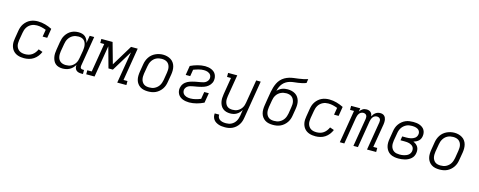

<svg xmlns="http://www.w3.org/2000/svg" viewBox="-35 -1597 6669 2673"><g transform="rotate(15 3300.0 -261.0)"><path d="M264 8Q240 8 217.5 5Q195 2 173.5 -5.5Q152 -13 134 -25.5Q116 -38 102.5 -55Q89 -72 80.5 -92.5Q72 -113 68.5 -135.5Q65 -158 66.5 -181.5Q68 -205 72 -228L90 -338Q94 -365 103 -391.5Q112 -418 128 -441.5Q144 -465 166 -484.5Q188 -504 214 -516Q240 -528 267 -533Q294 -538 321 -538Q349 -538 376 -534Q403 -530 428 -523Q453 -516 477.5 -506.5Q502 -497 526 -485L504 -350H438L455 -452Q424 -464 390.5 -472Q357 -480 322 -480Q322 -480 322 -480Q322 -480 322 -480Q302 -480 282 -476Q262 -472 243 -462.5Q224 -453 208 -438.5Q192 -424 181 -406Q170 -388 163.5 -368Q157 -348 154 -328L135 -218Q132 -197 131.5 -175Q131 -153 136.5 -133.5Q142 -114 154 -97Q166 -80 183 -69.5Q200 -59 221 -54.5Q242 -50 264 -50Q289 -50 315.5 -56.5Q342 -63 364.5 -79Q387 -95 403.5 -117Q420 -139 431 -164L491 -143Q477 -109 454 -79.5Q431 -50 400 -29.5Q369 -9 333.5 -0.5Q298 8 264 8Z M819 8Q791 8 764 0.5Q737 -7 717 -24Q697 -41 685.5 -65.5Q674 -90 669 -116.5Q664 -143 665.5 -171.5Q667 -200 672 -228L690 -338Q694 -364 702 -389.5Q710 -415 724.5 -438.5Q739 -462 759.5 -482Q780 -502 804.5 -514.5Q829 -527 855 -532.5Q881 -538 907 -538Q934 -538 959.5 -531Q985 -524 1003.5 -508Q1022 -492 1033.5 -469.5Q1045 -447 1050 -422L1068 -530H1133L1061 -96Q1060 -86 1061 -77Q1062 -68 1067.5 -61.5Q1073 -55 1081.5 -52.5Q1090 -50 1099 -50H1115V8H1090Q1069 8 1049 2.5Q1029 -3 1015.5 -16.5Q1002 -30 997 -50Q992 -70 995 -91Q982 -68 962.5 -48Q943 -28 919.5 -15.5Q896 -3 870 2.5Q844 8 819 8ZM852 -50Q871 -50 890.5 -53.5Q910 -57 927.5 -66Q945 -75 960.5 -89.5Q976 -104 986.5 -121Q997 -138 1003 -157Q1009 -176 1012 -195L1031 -305Q1034 -326 1035 -347Q1036 -368 1032.5 -388Q1029 -408 1020.5 -426Q1012 -444 997 -456.5Q982 -469 962.5 -474.5Q943 -480 922 -480Q901 -480 881 -476Q861 -472 842.5 -462.5Q824 -453 808 -438Q792 -423 781 -405Q770 -387 763.5 -367.5Q757 -348 754 -328L735 -218Q732 -198 731.5 -177Q731 -156 735 -136.5Q739 -117 749 -100Q759 -83 775 -71.5Q791 -60 811 -55Q831 -50 852 -50Z M1160 0V-58H1224L1293 -472H1236V-530H1398L1482 -230L1664 -530H1760L1682 -58H1739V0H1607L1683 -456L1502 -159H1438L1356 -456L1280 0Z M2051 8Q2021 8 1991.5 2Q1962 -4 1938 -19.5Q1914 -35 1897.5 -58Q1881 -81 1873.5 -109Q1866 -137 1866.5 -167.5Q1867 -198 1872 -228L1890 -338Q1894 -365 1903.5 -391.5Q1913 -418 1929 -442.5Q1945 -467 1967.5 -486Q1990 -505 2016 -517Q2042 -529 2069.5 -535Q2097 -541 2124 -541Q2155 -541 2183.5 -533.5Q2212 -526 2236.5 -511Q2261 -496 2277.5 -472.5Q2294 -449 2301.5 -421Q2309 -393 2309 -362.5Q2309 -332 2304 -302L2285 -192Q2281 -165 2272 -138.5Q2263 -112 2246.5 -88Q2230 -64 2207.5 -44.5Q2185 -25 2159 -13Q2133 -1 2105.5 3.5Q2078 8 2051 8ZM2052 -50Q2073 -50 2093 -53.5Q2113 -57 2132 -67Q2151 -77 2167 -91.5Q2183 -106 2194 -124Q2205 -142 2211.5 -162Q2218 -182 2222 -202L2240 -312Q2243 -333 2244 -354Q2245 -375 2240.5 -394.5Q2236 -414 2225.5 -431.5Q2215 -449 2198.5 -460Q2182 -471 2162 -475.5Q2142 -480 2121 -480Q2101 -480 2081 -476Q2061 -472 2042 -462.5Q2023 -453 2007.5 -438Q1992 -423 1981 -405Q1970 -387 1963.5 -367.5Q1957 -348 1954 -328L1935 -218Q1932 -198 1931.5 -177Q1931 -156 1935 -136.5Q1939 -117 1949.5 -99.5Q1960 -82 1975.5 -70.5Q1991 -59 2011 -54.5Q2031 -50 2052 -50Z M2644 8Q2620 8 2596 4Q2572 0 2551 -8Q2530 -16 2512 -30Q2494 -44 2482.5 -64Q2471 -84 2467 -107Q2463 -130 2467 -154Q2470 -170 2476.5 -185.5Q2483 -201 2493.5 -215Q2504 -229 2517.5 -240Q2531 -251 2546 -259Q2561 -267 2577 -272.5Q2593 -278 2609 -282.5Q2625 -287 2641 -290.5Q2657 -294 2673 -297Q2689 -300 2705 -302.5Q2721 -305 2737.5 -308.5Q2754 -312 2770 -316.5Q2786 -321 2800 -331Q2814 -341 2824 -355.5Q2834 -370 2837 -386Q2839 -400 2836.5 -414Q2834 -428 2826.5 -439.5Q2819 -451 2808 -458.5Q2797 -466 2784.5 -471Q2772 -476 2757.5 -478Q2743 -480 2729 -480Q2692 -480 2654.5 -470Q2617 -460 2581 -446L2565 -350H2500L2522 -485Q2547 -497 2573 -506.5Q2599 -516 2625 -523Q2651 -530 2678 -534Q2705 -538 2731 -538Q2754 -538 2777 -534Q2800 -530 2820.5 -521.5Q2841 -513 2858.5 -499Q2876 -485 2886.5 -465Q2897 -445 2900.5 -422Q2904 -399 2900 -376Q2898 -360 2891 -344.5Q2884 -329 2873.5 -315.5Q2863 -302 2850 -291Q2837 -280 2822 -271.5Q2807 -263 2791 -257.5Q2775 -252 2759 -247.5Q2743 -243 2727 -239.5Q2711 -236 2695 -233Q2679 -230 2662.5 -227.5Q2646 -225 2630 -221.5Q2614 -218 2598 -213.5Q2582 -209 2567.5 -199.5Q2553 -190 2543 -175.5Q2533 -161 2530 -145Q2528 -130 2531.5 -115.5Q2535 -101 2543 -90Q2551 -79 2562.5 -71Q2574 -63 2587.5 -58.5Q2601 -54 2616 -52Q2631 -50 2645 -50Q2682 -50 2720 -59.5Q2758 -69 2794 -84L2811 -187H2877L2853 -45Q2828 -33 2802 -23Q2776 -13 2750 -6.5Q2724 0 2697 4Q2670 8 2644 8Z M3215 213Q3191 213 3167.5 210.5Q3144 208 3122.5 200.5Q3101 193 3082 181Q3063 169 3050 151Q3037 133 3031.5 110Q3026 87 3029 63H3094Q3092 78 3096 92.5Q3100 107 3109 118Q3118 129 3130 136.5Q3142 144 3156 148Q3170 152 3185 153.5Q3200 155 3215 155Q3235 155 3255 151Q3275 147 3293.5 137.5Q3312 128 3327.5 113Q3343 98 3353.5 80Q3364 62 3370 42.5Q3376 23 3380 3L3394 -86Q3382 -64 3365 -45.5Q3348 -27 3326.5 -14.5Q3305 -2 3281.5 3Q3258 8 3235 8Q3206 8 3179 0.5Q3152 -7 3131 -23.5Q3110 -40 3097 -64Q3084 -88 3078.5 -115Q3073 -142 3074 -170.5Q3075 -199 3080 -228L3120 -472H3063V-530H3195L3143 -218Q3140 -198 3139 -177.5Q3138 -157 3142 -138Q3146 -119 3155 -101.5Q3164 -84 3178.5 -72Q3193 -60 3212.5 -55Q3232 -50 3252 -50Q3252 -50 3252.5 -50Q3253 -50 3253 -50Q3272 -50 3291 -53.5Q3310 -57 3328 -66.5Q3346 -76 3361 -90Q3376 -104 3386.5 -121Q3397 -138 3403 -157Q3409 -176 3412 -195L3468 -530H3533L3443 13Q3439 40 3430.5 66Q3422 92 3406.5 116Q3391 140 3369 159.5Q3347 179 3321.5 191Q3296 203 3269 208Q3242 213 3215 213Z M3851 8Q3821 8 3791.5 2Q3762 -4 3738 -19.5Q3714 -35 3697.5 -58Q3681 -81 3673.5 -109Q3666 -137 3666.5 -167.5Q3667 -198 3672 -228L3687 -323Q3689 -334 3690.5 -344Q3692 -354 3694 -364Q3699 -396 3705 -428.5Q3711 -461 3720.5 -493.5Q3730 -526 3745 -557Q3760 -588 3783.5 -614Q3807 -640 3837.5 -657.5Q3868 -675 3900.5 -684.5Q3933 -694 3966 -698Q3999 -702 4032.5 -706.5Q4066 -711 4098.5 -718Q4131 -725 4163 -735L4154 -677Q4126 -666 4098 -659.5Q4070 -653 4041 -649Q4012 -645 3983.5 -642Q3955 -639 3926.5 -631.5Q3898 -624 3871.5 -608Q3845 -592 3826 -569Q3807 -546 3795 -518.5Q3783 -491 3777 -463Q3791 -478 3808.5 -490.5Q3826 -503 3845.5 -510.5Q3865 -518 3885 -521Q3905 -524 3925 -524Q3955 -524 3983.5 -517Q4012 -510 4036 -495Q4060 -480 4076 -456.5Q4092 -433 4099.5 -405.5Q4107 -378 4106.5 -348Q4106 -318 4101 -288L4085 -192Q4081 -165 4072 -138.5Q4063 -112 4046.5 -88Q4030 -64 4007.5 -44.5Q3985 -25 3959 -13Q3933 -1 3905.5 3.5Q3878 8 3851 8ZM3852 -50Q3873 -50 3893 -53.5Q3913 -57 3932 -67Q3951 -77 3967 -91.5Q3983 -106 3994 -124Q4005 -142 4011.5 -162Q4018 -182 4022 -202L4037 -297Q4041 -318 4041.5 -339Q4042 -360 4037.5 -379.5Q4033 -399 4023 -416Q4013 -433 3997.5 -444.5Q3982 -456 3962 -461Q3942 -466 3921 -466Q3901 -466 3881 -462Q3861 -458 3842 -449Q3823 -440 3807 -426Q3791 -412 3779.5 -394Q3768 -376 3761.5 -357Q3755 -338 3752 -318L3735 -218Q3732 -198 3731.5 -177Q3731 -156 3735 -136.5Q3739 -117 3749.5 -99.5Q3760 -82 3775.5 -70.5Q3791 -59 3811 -54.5Q3831 -50 3852 -50Z M4464 8Q4440 8 4417.5 5Q4395 2 4373.5 -5.5Q4352 -13 4334 -25.5Q4316 -38 4302.5 -55Q4289 -72 4280.5 -92.5Q4272 -113 4268.5 -135.5Q4265 -158 4266.5 -181.5Q4268 -205 4272 -228L4290 -338Q4294 -365 4303 -391.5Q4312 -418 4328 -441.5Q4344 -465 4366 -484.5Q4388 -504 4414 -516Q4440 -528 4467 -533Q4494 -538 4521 -538Q4549 -538 4576 -534Q4603 -530 4628 -523Q4653 -516 4677.5 -506.5Q4702 -497 4726 -485L4704 -350H4638L4655 -452Q4624 -464 4590.5 -472Q4557 -480 4522 -480Q4522 -480 4522 -480Q4522 -480 4522 -480Q4502 -480 4482 -476Q4462 -472 4443 -462.5Q4424 -453 4408 -438.5Q4392 -424 4381 -406Q4370 -388 4363.5 -368Q4357 -348 4354 -328L4335 -218Q4332 -197 4331.5 -175Q4331 -153 4336.5 -133.5Q4342 -114 4354 -97Q4366 -80 4383 -69.5Q4400 -59 4421 -54.5Q4442 -50 4464 -50Q4489 -50 4515.5 -56.5Q4542 -63 4564.5 -79Q4587 -95 4603.5 -117Q4620 -139 4631 -164L4691 -143Q4677 -109 4654 -79.5Q4631 -50 4600 -29.5Q4569 -9 4533.5 -0.5Q4498 8 4464 8Z M4815 0 4893 -472H4836V-530H4968L4960 -482Q4968 -494 4979 -505Q4990 -516 5003 -524Q5016 -532 5030 -535Q5044 -538 5059 -538Q5076 -538 5091.5 -533Q5107 -528 5118.5 -517.5Q5130 -507 5136 -492Q5142 -477 5145 -461Q5152 -477 5163 -491.5Q5174 -506 5189 -517Q5204 -528 5221 -533Q5238 -538 5255 -538Q5272 -538 5287 -533.5Q5302 -529 5313.5 -518.5Q5325 -508 5331.5 -493.5Q5338 -479 5340.5 -463.5Q5343 -448 5342 -431Q5341 -414 5339 -398L5282 -58H5339V0H5207L5275 -409Q5277 -422 5276 -435.5Q5275 -449 5268 -459.5Q5261 -470 5248.5 -475Q5236 -480 5222 -480Q5206 -480 5190 -472Q5174 -464 5164 -449.5Q5154 -435 5148.5 -419Q5143 -403 5140 -387L5076 0H5011L5079 -409Q5081 -422 5079.5 -435.5Q5078 -449 5071 -459.5Q5064 -470 5052 -475Q5040 -480 5026 -480Q5010 -480 4994 -472Q4978 -464 4968 -449.5Q4958 -435 4952.5 -419Q4947 -403 4944 -387L4880 0Z M5660 8Q5629 8 5599 2.5Q5569 -3 5543.5 -17.5Q5518 -32 5500.5 -55.5Q5483 -79 5474.5 -107Q5466 -135 5466 -166Q5466 -197 5472 -228L5490 -338Q5494 -366 5503.5 -393Q5513 -420 5530 -444Q5547 -468 5570.5 -487.5Q5594 -507 5620.5 -518.5Q5647 -530 5675 -534Q5703 -538 5731 -538Q5755 -538 5778.5 -535Q5802 -532 5823.5 -524Q5845 -516 5863.5 -502.5Q5882 -489 5893.5 -469.5Q5905 -450 5908.5 -426.5Q5912 -403 5908 -379Q5905 -360 5896.5 -342Q5888 -324 5873 -310.5Q5858 -297 5839.5 -288Q5821 -279 5802 -273Q5823 -265 5840.5 -251.5Q5858 -238 5869.5 -219.5Q5881 -201 5884 -177.5Q5887 -154 5883 -131Q5880 -108 5869 -86Q5858 -64 5839 -47.5Q5820 -31 5798 -20Q5776 -9 5752.5 -3Q5729 3 5706 5.5Q5683 8 5660 8ZM5662 -50Q5678 -50 5693.5 -51.5Q5709 -53 5725.5 -57Q5742 -61 5757.5 -67.5Q5773 -74 5786.5 -84.5Q5800 -95 5808.5 -110Q5817 -125 5820 -141Q5822 -158 5819 -174.5Q5816 -191 5806 -203.5Q5796 -216 5781.5 -224.5Q5767 -233 5751.5 -237.5Q5736 -242 5719 -243.5Q5702 -245 5684 -245H5624L5633 -303H5694Q5709 -303 5724 -304.5Q5739 -306 5754.5 -309Q5770 -312 5784.5 -318Q5799 -324 5812 -333.5Q5825 -343 5833.5 -357.5Q5842 -372 5844 -387Q5847 -401 5844 -415.5Q5841 -430 5833 -441.5Q5825 -453 5813.5 -460.5Q5802 -468 5788.5 -472Q5775 -476 5760 -478Q5745 -480 5730 -480Q5710 -480 5689 -477Q5668 -474 5648.5 -464.5Q5629 -455 5612 -440.5Q5595 -426 5583 -407.5Q5571 -389 5564 -369Q5557 -349 5554 -328L5535 -218Q5532 -197 5531.5 -175.5Q5531 -154 5536 -134Q5541 -114 5552.5 -97Q5564 -80 5581 -69Q5598 -58 5619 -54Q5640 -50 5662 -50Z M6251 8Q6221 8 6191.5 2Q6162 -4 6138 -19.5Q6114 -35 6097.5 -58Q6081 -81 6073.5 -109Q6066 -137 6066.5 -167.5Q6067 -198 6072 -228L6090 -338Q6094 -365 6103.5 -391.5Q6113 -418 6129 -442.5Q6145 -467 6167.5 -486Q6190 -505 6216 -517Q6242 -529 6269.5 -535Q6297 -541 6324 -541Q6355 -541 6383.5 -533.5Q6412 -526 6436.5 -511Q6461 -496 6477.5 -472.5Q6494 -449 6501.5 -421Q6509 -393 6509 -362.5Q6509 -332 6504 -302L6485 -192Q6481 -165 6472 -138.5Q6463 -112 6446.5 -88Q6430 -64 6407.5 -44.5Q6385 -25 6359 -13Q6333 -1 6305.5 3.5Q6278 8 6251 8ZM6252 -50Q6273 -50 6293 -53.5Q6313 -57 6332 -67Q6351 -77 6367 -91.5Q6383 -106 6394 -124Q6405 -142 6411.5 -162Q6418 -182 6422 -202L6440 -312Q6443 -333 6444 -354Q6445 -375 6440.5 -394.5Q6436 -414 6425.5 -431.5Q6415 -449 6398.5 -460Q6382 -471 6362 -475.5Q6342 -480 6321 -480Q6301 -480 6281 -476Q6261 -472 6242 -462.5Q6223 -453 6207.5 -438Q6192 -423 6181 -405Q6170 -387 6163.5 -367.5Q6157 -348 6154 -328L6135 -218Q6132 -198 6131.5 -177Q6131 -156 6135 -136.5Q6139 -117 6149.5 -99.5Q6160 -82 6175.5 -70.5Q6191 -59 6211 -54.5Q6231 -50 6252 -50Z"/></g></svg>

Font: Iosevka Slab Light Extended
Style: Italic
Weight: 300
Width: 7
Italic angle: -9°
Monospace: yes
Designer: Belleve Invis
Foundry: Belleve Invis
Version: Version 11.1.0; ttfautohint (v1.8.3)